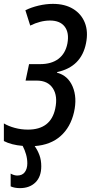

<svg xmlns="http://www.w3.org/2000/svg" viewBox="-25 -745 469 991"><path d="M78 226Q50 226 30 217V151Q48 161 64 161Q90 161 103 143.5Q116 126 116 98Q116 75 109.5 52Q103 29 92 8Q33 3 -5 -17V-108Q18 -94 51 -85Q84 -76 119 -76Q237 -76 260 -184Q274 -249 248 -289Q222 -329 165 -329H107L125 -414H182Q241 -414 277 -441.5Q313 -469 323 -521Q333 -576 309 -607.5Q285 -639 233 -639Q184 -639 131 -613L106 -692Q136 -707 174 -716Q212 -725 248 -725Q310 -725 352.5 -699Q395 -673 413 -627.5Q431 -582 419 -522Q395 -400 270 -373L269 -370Q326 -355 350 -298Q374 -241 357 -166Q339 -88 287.5 -42.5Q236 3 154 9Q169 30 178.5 55.5Q188 81 188 113Q188 167 158 196.5Q128 226 78 226Z"/></svg>

Font: Noto Sans ExtraCondensed Medium
Style: Italic
Weight: 500
Width: 2
Italic angle: -12°
Designer: Monotype Design Team
Foundry: Monotype Imaging Inc.
Version: Version 2.013; ttfautohint (v1.8.4.7-5d5b)